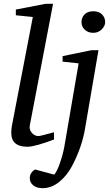

<svg xmlns="http://www.w3.org/2000/svg" viewBox="-20 -757 578 1006"><path d="M263 -26Q162 12 124 12Q39 12 39 -61Q39 -76 42 -96L152 -668L63 -677V-707L219 -737H258L136 -99Q132 -79 146.5 -61.5Q161 -44 182 -44Q190 -44 263 -64ZM531 -641Q531 -621 513 -603Q495 -585 469 -585Q442 -585 424.5 -601Q407 -617 407 -641Q407 -665 423 -681.5Q439 -698 469 -698Q498 -698 514.5 -681.5Q531 -665 531 -641ZM496 -494 425 -80Q418 -37 401.5 11.5Q385 60 358.5 111Q332 162 291 195.5Q250 229 203 229Q172 229 154 214Q136 199 136 176Q136 148 164 131L264 158Q278 143 293.5 99Q309 55 317 12L392 -425L308 -434V-463L459 -494Z"/></svg>

Font: Veleka
Style: Italic
Weight: 400
Italic angle: -12°
Designer: Stefan Peev, Context Ltd, 2016; SIL International, 1997-2014.
Foundry: Stefan Peev, Context Ltd, 2016
Version: Version 1.000